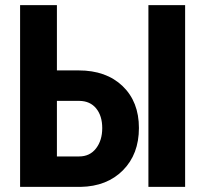

<svg xmlns="http://www.w3.org/2000/svg" viewBox="-20 -731 802 751"><path d="M202.6 -336.4V-119.1H289.6Q331.5 -119.1 355.7 -150.6Q379.9 -182.1 379.9 -230Q379.9 -277.8 356.2 -306.9Q332.5 -335.9 290.5 -336.4ZM704.1 0H560.5V-710.9H704.1ZM202.6 -455.6H287.6Q395.5 -455.6 459.5 -394.3Q523.4 -333 523.4 -230.5Q523.4 -127.9 460.9 -64.9Q398.4 -2 295.4 0H58.6V-710.9H202.6Z"/></svg>

Font: RobotoCondensed-Bold
Style: Bold
Weight: 700
Designer: Google
Version: Version 2.001240; 2014